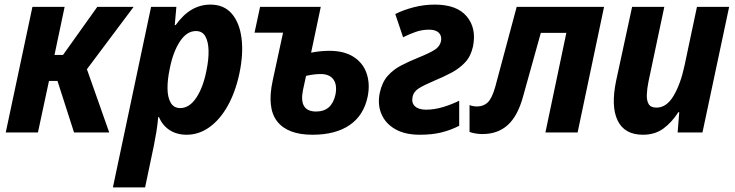

<svg xmlns="http://www.w3.org/2000/svg" viewBox="-20 -576 3196 835"><path d="M5 0 121 -546H261L217 -337H254L403 -546H561L358 -275L455 0H302L230 -224H193L145 0Z M471 239 637 -546H747L740 -467H744Q777 -513 814.5 -534.5Q852 -556 895 -556Q954 -556 988 -516.5Q1022 -477 1030.5 -409Q1039 -341 1021 -256Q1004 -176 970.5 -116Q937 -56 891 -23Q845 10 792 10Q749 10 718 -10Q687 -30 671 -67H668Q665 -32 660 -2Q655 28 649 58L611 239ZM764 -106Q804 -106 834 -151.5Q864 -197 878 -270Q888 -318 887 -356.5Q886 -395 873 -418Q860 -441 832 -441Q792 -441 762 -395Q732 -349 718 -276Q708 -229 708.5 -190.5Q709 -152 722.5 -129Q736 -106 764 -106Z M1339 10Q1231 10 1185.5 -48Q1140 -106 1166 -226L1211 -434H1087L1111 -546H1375L1333 -347Q1373 -355 1413 -355Q1477 -355 1518 -328.5Q1559 -302 1574.5 -256.5Q1590 -211 1579 -156Q1562 -74 1500.5 -32Q1439 10 1339 10ZM1298 -186Q1278 -91 1355 -91Q1423 -91 1439 -165Q1447 -207 1430 -230.5Q1413 -254 1375 -254Q1346 -254 1311 -246Z M1806 10Q1741 10 1698.5 -14.5Q1656 -39 1638.5 -81Q1621 -123 1632 -174Q1642 -219 1666.5 -246.5Q1691 -274 1725 -291.5Q1759 -309 1796 -324Q1848 -345 1870.5 -359.5Q1893 -374 1898 -397Q1902 -420 1888.5 -433.5Q1875 -447 1846 -447Q1816 -447 1788.5 -437.5Q1761 -428 1733 -414L1699 -515Q1735 -533 1779.5 -544.5Q1824 -556 1871 -556Q1967 -556 2010 -504.5Q2053 -453 2037 -374Q2028 -332 2003.5 -305.5Q1979 -279 1944.5 -260.5Q1910 -242 1869 -225Q1824 -206 1801 -191.5Q1778 -177 1774 -153Q1769 -128 1785 -113.5Q1801 -99 1833 -99Q1869 -99 1907 -110.5Q1945 -122 1977 -138V-29Q1940 -10 1899.5 0Q1859 10 1806 10Z M2078 7Q2049 7 2022 -2V-119Q2037 -113 2055 -113Q2083 -113 2101.5 -131Q2120 -149 2134 -199L2227 -546H2607L2492 0H2352L2443 -433H2332L2255 -157Q2232 -72 2188.5 -32.5Q2145 7 2078 7Z M2776 10Q2696 10 2666 -52Q2636 -114 2660 -227L2729 -546H2869L2800 -220Q2794 -190 2793 -164.5Q2792 -139 2801 -123.5Q2810 -108 2835 -108Q2879 -108 2909.5 -159.5Q2940 -211 2957 -291L3011 -546H3151L3035 0H2927L2934 -88H2930Q2901 -43 2864.5 -16.5Q2828 10 2776 10Z"/></svg>

Font: Noto Sans SemiCondensed
Style: Bold Italic
Weight: 700
Width: 4
Italic angle: -12°
Designer: Monotype Design Team
Foundry: Monotype Imaging Inc.
Version: Version 2.013; ttfautohint (v1.8.4.7-5d5b)